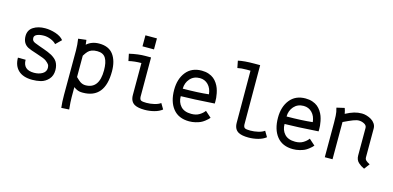

<svg xmlns="http://www.w3.org/2000/svg" viewBox="-78 -1173 3780 1849"><g transform="rotate(15 1811.5 -248.5)"><path d="M130.9 -277.8Q74.2 -308.1 74.2 -382.3Q74.7 -441.9 122.1 -472.2Q169.4 -502.4 239.3 -502.4Q290.5 -502.4 343.8 -485.1Q397 -467.8 424.8 -433.6L369.6 -379.4Q350.6 -401.4 314.7 -415.8Q278.8 -430.2 246.1 -430.2Q204.6 -430.2 177.7 -418.5Q150.9 -406.7 150.9 -384.3Q150.9 -367.2 158 -357.4Q165 -347.7 180.2 -340.8Q201.2 -332 229 -322Q256.8 -312 276.6 -305.2Q296.4 -298.3 319.6 -288.8Q342.8 -279.3 358.6 -270.3Q374.5 -261.2 390.6 -248Q406.7 -234.9 416.3 -219.7Q425.8 -204.6 431.6 -183.6Q437.5 -162.6 437.5 -137.2Q437.5 -82 405.8 -46.9Q374 -11.7 329.6 0Q287.6 9.8 245.1 9.8Q153.3 9.8 105.5 -35.4Q57.6 -80.6 57.6 -161.1L134.3 -160.6Q134.3 -60.1 243.7 -60.1Q292.5 -60.1 327.1 -80.8Q361.8 -101.6 361.8 -139.6Q361.8 -161.1 352.1 -174.6Q342.3 -188 319.8 -205.1Q299.8 -219.7 226.8 -242.7Q153.8 -265.6 130.9 -277.8Z M890.1 -257.3Q890.1 -336.9 865.2 -377.9Q840.3 -418.9 780.8 -418.9Q747.6 -418.9 725.6 -410.4Q703.6 -401.9 689.2 -386.5Q674.8 -371.1 655.8 -340.8V-127.9Q686.5 -98.1 700.2 -88.9Q725.6 -72.3 753.4 -72.3Q890.1 -72.3 890.1 -257.3ZM579.6 -360.8V-372.6Q579.6 -426.3 570.3 -487.3L650.4 -497.1Q655.3 -464.8 655.8 -450.2Q705.6 -494.6 780.3 -494.6Q876 -494.6 921.4 -432.9Q966.8 -371.1 966.8 -266.6Q966.8 3.4 746.6 3.4Q737.8 3.4 729.5 2.7Q721.2 2 715.3 1Q709.5 0 702.4 -2.4Q695.3 -4.9 691.9 -6.1Q688.5 -7.3 681.9 -11Q675.3 -14.6 673.1 -15.9Q670.9 -17.1 664.1 -21.7Q657.2 -26.4 655.8 -27.3V73.7Q655.8 118.2 663.6 193.8L585.9 198.2Q579.1 142.6 579.1 71.3Z M1188 -686.5H1302.7V-576.7H1188ZM1238.8 -494.6H1295.4L1295.9 -102.5Q1297.4 -74.7 1312 -67.6Q1326.7 -60.5 1364.7 -60.5Q1402.8 -60.5 1441.9 -69.6Q1481 -78.6 1504.4 -96.2L1537.6 -40.5Q1507.8 -16.1 1460.9 -3.7Q1414.1 8.8 1365.2 8.8Q1299.3 8.8 1265.1 -9.8Q1219.7 -34.7 1219.7 -100.6V-418.5Q1152.8 -418.5 1093.8 -404.8L1079.6 -474.1Q1168 -494.6 1238.8 -494.6Z M1668 -283.2Q1823.7 -284.2 1925.8 -295.9Q1919.9 -354.5 1886 -389.4Q1852.1 -424.3 1801.8 -424.3Q1741.7 -424.3 1705.1 -383.1Q1668.5 -341.8 1668 -283.2ZM1801.3 -498.5Q1839.4 -498.5 1870.4 -487.8Q1901.4 -477.1 1921.9 -460.4Q1942.4 -443.8 1958 -420.2Q1973.6 -396.5 1981.9 -373.8Q1990.2 -351.1 1995.4 -325.2Q2000.5 -299.3 2002 -281.2Q2003.4 -263.2 2003.4 -245.6Q2003.4 -228.5 2002.9 -224.6Q1784.7 -210 1668 -208.5Q1668 -147.9 1703.4 -108.9Q1738.8 -69.8 1809.6 -69.8Q1856.4 -69.8 1888.7 -89.4Q1920.9 -108.9 1939.5 -134.8L1999.5 -81.5Q1988.8 -69.8 1982.7 -63.5Q1976.6 -57.1 1957.3 -42.2Q1938 -27.3 1919.4 -18.8Q1900.9 -10.3 1870.6 -2.7Q1840.3 4.9 1807.6 4.9Q1701.7 4.9 1646.2 -64.5Q1590.8 -133.8 1590.8 -252Q1590.8 -360.8 1646 -429.7Q1701.2 -498.5 1801.3 -498.5Z M2272.9 -694.8H2329.6Q2329.6 -694.8 2331.1 -103.5Q2332.5 -75.7 2347.2 -68.6Q2361.8 -61.5 2399.9 -61.5Q2438 -61.5 2477.1 -70.6Q2516.1 -79.6 2539.6 -97.2L2572.8 -41.5Q2543 -17.1 2496.1 -4.6Q2449.2 7.8 2400.4 7.8Q2334.5 7.8 2300.3 -10.7Q2254.9 -35.6 2254.9 -101.6L2253.4 -619.1Q2250 -619.1 2237.8 -619.4Q2225.6 -619.6 2217.3 -619.6Q2160.6 -619.6 2124.5 -611.3L2110.8 -681.2Q2169.9 -694.8 2272.9 -694.8Z M2703.1 -283.2Q2858.9 -284.2 2960.9 -295.9Q2955.1 -354.5 2921.1 -389.4Q2887.2 -424.3 2836.9 -424.3Q2776.9 -424.3 2740.2 -383.1Q2703.6 -341.8 2703.1 -283.2ZM2836.4 -498.5Q2874.5 -498.5 2905.5 -487.8Q2936.5 -477.1 2957 -460.4Q2977.5 -443.8 2993.2 -420.2Q3008.8 -396.5 3017.1 -373.8Q3025.4 -351.1 3030.5 -325.2Q3035.6 -299.3 3037.1 -281.2Q3038.6 -263.2 3038.6 -245.6Q3038.6 -228.5 3038.1 -224.6Q2819.8 -210 2703.1 -208.5Q2703.1 -147.9 2738.5 -108.9Q2773.9 -69.8 2844.7 -69.8Q2891.6 -69.8 2923.8 -89.4Q2956.1 -108.9 2974.6 -134.8L3034.7 -81.5Q3023.9 -69.8 3017.8 -63.5Q3011.7 -57.1 2992.4 -42.2Q2973.1 -27.3 2954.6 -18.8Q2936 -10.3 2905.8 -2.7Q2875.5 4.9 2842.8 4.9Q2736.8 4.9 2681.4 -64.5Q2626 -133.8 2626 -252Q2626 -360.8 2681.2 -429.7Q2736.3 -498.5 2836.4 -498.5Z M3237.3 -452.6Q3284.7 -477.5 3321.3 -488.3Q3357.9 -499 3397.5 -499Q3420.4 -499 3445.3 -491.7Q3470.2 -484.4 3492.4 -471.2Q3514.6 -458 3529.1 -436.3Q3543.5 -414.6 3543.5 -388.7V-103Q3543.5 -92.3 3546.6 -84Q3549.8 -75.7 3558.1 -68.8Q3566.4 -62 3571.5 -58.6Q3576.7 -55.2 3589.8 -48.3Q3591.3 -47.4 3591.8 -47.1Q3592.3 -46.9 3593.3 -46.4Q3594.2 -45.9 3595.2 -45.4L3554.2 9.3Q3534.2 -0.5 3521.7 -8.3Q3509.3 -16.1 3494.9 -29.1Q3480.5 -42 3473.4 -59.6Q3466.3 -77.1 3466.3 -99.6V-373.5Q3466.3 -398.4 3440.7 -412.1Q3415 -425.8 3386.7 -425.8Q3364.7 -425.8 3331.1 -412.8Q3297.4 -399.9 3237.3 -371.1V0L3160.2 0.5V-344.2Q3160.2 -386.7 3158.4 -411.9Q3156.7 -437 3154.3 -449.2Q3151.9 -461.4 3144.5 -489.7L3222.7 -507.8Q3231.9 -485.4 3237.3 -452.6Z"/></g></svg>

Font: Fantasque Sans Mono
Style: Regular
Weight: 400
Monospace: yes
Designer: Jany Belluz
Version: Version 1.8.0 ; ttfautohint (v1.8.2)